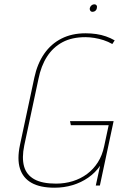

<svg xmlns="http://www.w3.org/2000/svg" viewBox="-20 -864 554 894"><path d="M419 -844Q412 -844 406 -839Q400 -834 398 -826Q397 -819 400.5 -814Q404 -809 411 -809Q419 -809 424.5 -814Q430 -819 431 -826Q433 -834 429.5 -839Q426 -844 419 -844ZM503 -659 514 -676Q495 -687 473.5 -694.5Q452 -702 428 -705.5Q404 -709 378 -709Q315 -709 266.5 -684.5Q218 -660 186 -614Q154 -568 140 -503L73 -189Q59 -123 73 -79Q87 -35 127 -12.5Q167 10 234 10Q278 10 318 -2Q358 -14 391 -37Q424 -60 446 -92L426 0H445L509 -300H306L310 -281H486L465 -183Q456 -140 435.5 -108Q415 -76 385.5 -54Q356 -32 319 -20.5Q282 -9 241 -9Q176 -9 139.5 -29.5Q103 -50 92 -89.5Q81 -129 93 -187L159 -496Q171 -557 199 -600.5Q227 -644 271 -667.5Q315 -691 378 -691Q397 -691 419 -687.5Q441 -684 462.5 -677Q484 -670 503 -659Z"/></svg>

Font: Advent Pro Thin
Style: Italic
Weight: 250
Italic angle: -12°
Version: Version 3.000